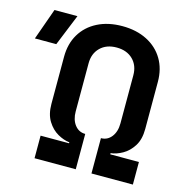

<svg xmlns="http://www.w3.org/2000/svg" viewBox="-209 -843 918 945"><g transform="rotate(15 249.5 -370.0)"><path d="M50 0V-115H195V-120Q166 -123 135 -140.5Q104 -158 82.5 -192.5Q61 -227 61 -280V-520Q61 -586 90.5 -635.5Q120 -685 174 -712.5Q228 -740 300 -740Q372 -740 426 -712.5Q480 -685 509.5 -635.5Q539 -586 539 -520V-280Q539 -227 517.5 -193Q496 -159 465 -141.5Q434 -124 405 -121V-115H551V0H340V-180Q373 -180 393.5 -206.5Q414 -233 414 -275V-520Q414 -570 383 -600.5Q352 -631 300 -631Q248 -631 217 -600.5Q186 -570 186 -520V-275Q186 -233 206.5 -206.5Q227 -180 260 -180V0ZM-101 -570 -44 -730H73L8 -570Z"/></g></svg>

Font: NKDuy Mono
Style: Bold
Weight: 700
Monospace: yes
Designer: NKDuy
Foundry: NKDuy
Version: Version 2.251; ttfautohint (v1.8.4.7-5d5b)